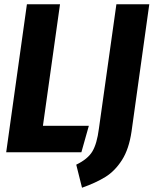

<svg xmlns="http://www.w3.org/2000/svg" viewBox="-20 -713 719 899"><path d="M261 -693 181 -124H396L361 0H9L106 -693ZM596 -98Q584 -15 551 36.5Q518 88 473.5 115.5Q429 143 364 166L337 58Q391 32 412.5 -4Q434 -40 443 -110L525 -693H679Z"/></svg>

Font: Fira Sans Extra Condensed
Style: Bold Italic
Weight: 700
Width: 3
Italic angle: -8°
Designer: Carrois Corporate & Edenspiekermann AG
Foundry: Carrois Corporate GbR & Edenspiekermann AG
Version: Version 4.203